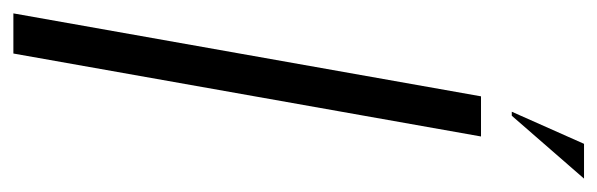

<svg xmlns="http://www.w3.org/2000/svg" viewBox="-337 -570 893 287"><g transform="rotate(90 109.5 -426.5)"><path d="M139 -745 233 -853H181L133 -745ZM-14 0H46L170 -699H110Z"/></g></svg>

Font: Moniqa Ita Display
Style: Italic
Weight: 400
Italic angle: -10°
Designer: Rajesh Rajput
Foundry: Rajesh Rajput
Version: Version 1.000